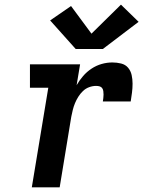

<svg xmlns="http://www.w3.org/2000/svg" viewBox="-20 -807 640 827"><path d="M117 0 188 -429H109V-530H325L310 -440Q322 -461 338 -479.5Q354 -498 374.5 -511.5Q395 -525 418 -531.5Q441 -538 464 -538Q483 -538 501.5 -533.5Q520 -529 531.5 -515.5Q543 -502 547 -484Q551 -466 551 -446.5Q551 -427 548.5 -408Q546 -389 543 -370H423Q424 -377 425 -384.5Q426 -392 426 -399.5Q426 -407 425 -414.5Q424 -422 420 -427.5Q416 -433 409 -435Q402 -437 394 -437Q379 -437 364 -431.5Q349 -426 337.5 -415Q326 -404 317.5 -390.5Q309 -377 303 -362.5Q297 -348 293.5 -333.5Q290 -319 287 -304L237 0ZM423 -596H306L196 -719L286 -781L374 -662L501 -787L577 -713Z"/></svg>

Font: Iosevka Curly Slab Extended
Style: Bold Italic
Weight: 700
Width: 7
Italic angle: -9°
Monospace: yes
Designer: Belleve Invis
Foundry: Belleve Invis
Version: Version 11.0.0; ttfautohint (v1.8.3)